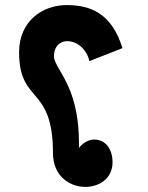

<svg xmlns="http://www.w3.org/2000/svg" viewBox="-20 -704 580 754"><path d="M315 30C370 30 422 -3 422 -67C422 -115 397 -156 350 -156C329 -156 306 -144 290 -123C291 -197 285 -269 257 -344C228 -418 192 -453 192 -483C192 -528 223 -546 253 -542C287 -538 321 -509 331 -464L461 -515C418 -653 335 -684 241 -684C148 -684 55 -622 55 -499C55 -294 188 -371 188 -103C188 -12 254 30 315 30Z"/></svg>

Font: Noto Sans Arabic SemCond Blk
Style: Regular
Weight: 900
Width: 4
Designer: Monotype Design Team, Nadine Chahine, Nizar Qandah and Khaled Hosny
Foundry: Monotype Imaging Inc.
Version: Version 2.012